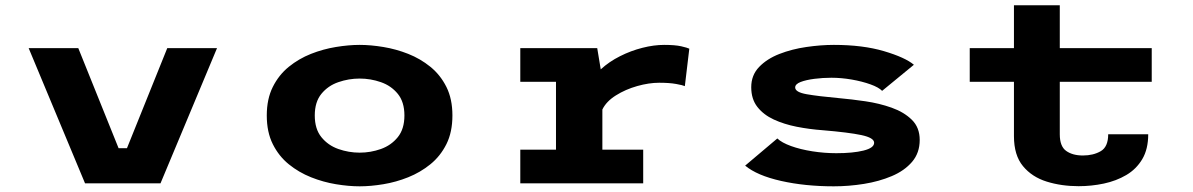

<svg xmlns="http://www.w3.org/2000/svg" viewBox="-20 -678 4410 710"><path d="M294.5 0 86 -500H269.5L418.5 -130H449.5L598.5 -500H782.5L573.5 0Z M1310 11Q1269 11 1222.2 3.2Q1175.5 -4.5 1130.2 -22.5Q1085 -40.5 1048 -70.5Q1011 -100.5 988.8 -145Q966.5 -189.5 966.5 -251Q966.5 -312 988.8 -356.5Q1011 -401 1048 -431Q1085 -461 1130 -478.8Q1175 -496.5 1222 -504.2Q1269 -512 1310 -512Q1351 -512 1397.8 -504.2Q1444.5 -496.5 1489.5 -478.8Q1534.5 -461 1571.5 -431Q1608.5 -401 1630.8 -356.5Q1653 -312 1653 -251Q1653 -189.5 1630.8 -145Q1608.5 -100.5 1571.5 -70.5Q1534.5 -40.5 1489.5 -22.5Q1444.5 -4.5 1397.8 3.2Q1351 11 1310 11ZM1310 -113.5Q1350.5 -113.5 1388.5 -127Q1426.5 -140.5 1451 -170.8Q1475.5 -201 1475.5 -251Q1475.5 -301 1451 -331Q1426.5 -361 1388.5 -374.2Q1350.5 -387.5 1310 -387.5Q1269.5 -387.5 1231.2 -374.2Q1193 -361 1168.5 -331Q1144 -301 1144 -251Q1144 -201 1168.5 -170.8Q1193 -140.5 1231.2 -127Q1269.5 -113.5 1310 -113.5Z M1904 0V-124.5H2036V-375.5H1904V-500H2188.5L2201.5 -421.5Q2232.5 -450 2272.8 -470.2Q2313 -490.5 2355.5 -501.2Q2398 -512 2436 -512Q2476.5 -512 2499.2 -506.8Q2522 -501.5 2529 -498L2512.5 -359.5Q2505 -363 2480.2 -367.5Q2455.5 -372 2417.5 -372Q2380 -372 2336.5 -359.8Q2293 -347.5 2257.5 -325.2Q2222 -303 2207.5 -273V-124.5H2358.5V0Z M3063 11Q2956.5 11 2868 -9Q2779.5 -29 2735.5 -65.5L2854.5 -166Q2870.5 -150.5 2905 -138Q2939.5 -125.5 2983.8 -118.5Q3028 -111.5 3072.5 -111.5Q3134 -111.5 3173.2 -121.2Q3212.5 -131 3212.5 -150Q3212.5 -168.5 3165.2 -178.5Q3118 -188.5 3021.5 -196.5Q2973.5 -200 2926.5 -209.2Q2879.5 -218.5 2841.5 -236Q2803.5 -253.5 2780.8 -282.5Q2758 -311.5 2758 -355.5Q2758 -400 2787 -430.2Q2816 -460.5 2862.2 -478.5Q2908.5 -496.5 2961.8 -504.2Q3015 -512 3063.5 -512Q3170.5 -512 3249 -488.8Q3327.5 -465.5 3359.5 -438.5L3242 -342Q3229.5 -355 3199 -366Q3168.5 -377 3129.8 -383.8Q3091 -390.5 3054.5 -390.5Q3022.5 -390.5 2991.5 -386.5Q2960.5 -382.5 2940.5 -374.8Q2920.5 -367 2920.5 -354.5Q2920.5 -337 2963.5 -329.5Q3006.5 -322 3083.5 -315Q3128.5 -311 3180 -303.5Q3231.5 -296 3277.2 -279.8Q3323 -263.5 3352 -235Q3381 -206.5 3381 -160.5Q3381 -112.5 3352.8 -79.5Q3324.5 -46.5 3277.8 -26.8Q3231 -7 3175 2Q3119 11 3063 11Z M3729.5 -174.5V-375.5H3566V-500H3729.5V-658.5H3899V-500H4239V-375.5H3899V-181.5Q3899 -136.5 3922.8 -119.8Q3946.5 -103 3984.5 -103Q4023 -103 4050.5 -119Q4078 -135 4078 -181.5H4226Q4226 -126.5 4204 -89.5Q4182 -52.5 4145 -30.8Q4108 -9 4062 0.8Q4016 10.5 3968.5 10.5Q3905 10.5 3850.5 -6.5Q3796 -23.5 3762.8 -63.8Q3729.5 -104 3729.5 -174.5Z"/></svg>

Font: Trispace SemiExpanded
Style: Bold
Weight: 700
Width: 6
Designer: Tyler Finck
Foundry: Etcetera Type Company
Version: Version 1.210; ttfautohint (v1.8.3)